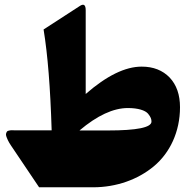

<svg xmlns="http://www.w3.org/2000/svg" viewBox="-20 -795 818 815"><path d="M744.1 -339.8C744.1 -392.6 729.5 -434.6 700.2 -465.8C670.4 -496.6 630.9 -512.2 581.5 -512.2C511.7 -512.2 432.6 -473.6 343.8 -396V-751.5C343.8 -774.9 335 -780.8 317.9 -769L165 -669.9C182.6 -562.5 193.8 -420.4 199.2 -243.2V-241.7H45.9C45.4 -241.7 30.3 -242.2 26.9 -242.2C23.4 -241.7 11.7 -240.2 9.8 -236.8C7.8 -233.4 3.4 -227.1 6.3 -217.8C9.3 -208.5 15.1 -193.8 27.3 -176.3L146 0H375.5C473.6 0 565.4 -32.7 633.3 -89.4C701.2 -146 744.1 -235.8 744.1 -339.8ZM623 -278.8C623 -253.9 561.5 -241.2 438 -241.2H317.4C392.6 -304.7 460.9 -336.4 522.9 -336.4C565.9 -336.4 596.2 -326.7 608.4 -312.5C620.1 -298.3 623 -289.1 623 -278.8Z"/></svg>

Font: Sahel Black
Style: Bold
Weight: 900
Foundry: Saber Rastikerdar (saber.rastikerdar@gmail.com)
Version: Version 3.4.0